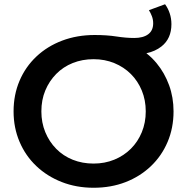

<svg xmlns="http://www.w3.org/2000/svg" viewBox="-20 -875 882 905"><path d="M421 10Q340 10 271 -17Q202 -44 151 -92.5Q100 -141 72 -207Q44 -273 44 -350Q44 -428 72 -494Q100 -560 151.5 -608.5Q203 -657 273 -683.5Q343 -710 426 -710Q484 -710 529 -703Q574 -696 613 -696Q655 -696 678.5 -713.5Q702 -731 702 -765Q702 -783 696 -798.5Q690 -814 682 -827L758 -855Q772 -836 780 -812Q788 -788 788 -761Q788 -693 741 -656Q712 -633 670 -624Q697 -603 719 -576Q756 -531 777 -473.5Q798 -416 798 -350Q798 -272 770 -206Q742 -140 691 -91.5Q640 -43 571.5 -16.5Q503 10 421 10ZM421 -104Q474 -104 519 -122.5Q564 -141 597 -174Q630 -207 648.5 -252Q667 -297 667 -350Q667 -403 648.5 -448Q630 -493 597 -526Q564 -559 519 -577.5Q474 -596 421 -596Q368 -596 323 -578Q278 -560 245 -526.5Q212 -493 193.5 -448.5Q175 -404 175 -350Q175 -297 193.5 -252Q212 -207 245 -173.5Q278 -140 323 -122Q368 -104 421 -104Z"/></svg>

Font: Montserrat Thin SemiBold
Style: Regular
Weight: 600
Version: Version 9.000